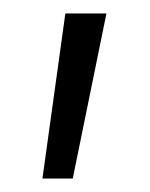

<svg xmlns="http://www.w3.org/2000/svg" viewBox="-20 -134 222 285"><path d="M43 131 77 -114H138L88 131Z"/></svg>

Font: Ysabeau SC Semilight
Style: Regular
Weight: 300
Designer: Christian Thalmann (Catharsis Fonts)
Version: Version 0.003